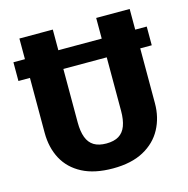

<svg xmlns="http://www.w3.org/2000/svg" viewBox="-105 -794 891 911"><g transform="rotate(-15 340.5 -338.0)"><path d="M611.5 -591.9H668.1V-499.9H69.8H13.2V-591.9ZM447 -693.4H611.5V-230.3Q611.5 -160.5 581.3 -104.4Q551.2 -48.2 490.9 -15.6Q430.7 17 340.3 17Q249.8 17 189.8 -14.4Q129.7 -45.8 99.7 -101.6Q69.8 -157.4 69.8 -230.3V-693.4H233.9V-236.7Q233.9 -193.1 244.9 -163.6Q255.9 -134.1 279.5 -119.7Q303.1 -105.4 340.3 -105.4Q377.8 -105.4 401.4 -119.7Q425 -134.1 436 -163.6Q447 -193.1 447 -236.7Z"/></g></svg>

Font: Fira Sans Variable
Style: Regular
Weight: 400
Designer: Carrois Corporate & Edenspiekermann AG
Foundry: Carrois Corporate GbR & Edenspiekermann AG
Version: Version 4.202